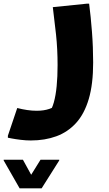

<svg xmlns="http://www.w3.org/2000/svg" viewBox="-85 -506 596 1047"><path d="M9 83Q36 90 63 94Q90 98 115 98Q154 98 183.5 88Q213 78 224 69L180 113Q198 90 208.5 52.5Q219 15 224 -36.5Q229 -88 229 -151Q229 -239 220.5 -318Q212 -397 203 -467L389 -486H401Q410 -417 416.5 -332.5Q423 -248 423 -165Q423 -47 399 34Q375 115 330 164.5Q285 214 222.5 237Q160 260 83 260Q57 260 28 256.5Q-1 253 -21.5 249Q-42 245 -42 245V234ZM40 365 85 447 136 365H238V369L142 521H22L-65 369V365Z"/></svg>

Font: Kufam ExtraBold
Style: Regular
Weight: 800
Designer: Wael Morcos, Artur Schmal
Foundry: Original Type
Version: Version 1.300; ttfautohint (v1.8.3)